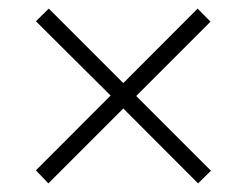

<svg xmlns="http://www.w3.org/2000/svg" viewBox="-20 -597 570 444"><path d="M91.8 -172.9 63 -203.1 235.8 -376 63 -547.9 92.8 -577.1 265.1 -404.8 437 -577.1 466.8 -546.9 294.9 -375 467.8 -202.1 438 -172.9 265.1 -346.2Z"/></svg>

Font: SVN-Poppins ExtraLight
Style: Regular
Weight: 200
Designer: Ninad Kale (Devanagari), Jonny Pinhorn (Latin)
Foundry: Indian Type Foundry
Version: Version 3.002 2017